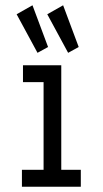

<svg xmlns="http://www.w3.org/2000/svg" viewBox="-20 -707 390 727"><path d="M63 0V-64H145V-396H67V-460H212V-64H286V0ZM122 -507 43 -653 103 -687 162 -529ZM238 -507 159 -653 219 -687 278 -529Z"/></svg>

Font: Inconsolata ExtraCondensed Medium
Style: Regular
Weight: 500
Width: 2
Monospace: yes
Designer: Raph Levien, Cyreal, Brenton Simpson
Foundry: Raph Levien, Cyreal, Google
Version: Version 3.001; ttfautohint (v1.8.2.53-6de2)